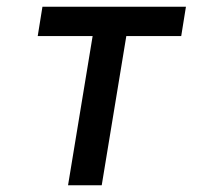

<svg xmlns="http://www.w3.org/2000/svg" viewBox="-20 -550 616 570"><path d="M182 0H282L355 -443H518L532 -530H106L92 -443H255Z"/></svg>

Font: Iosevka Sparkle Medium Oblique
Style: Regular
Weight: 500
Italic angle: -9°
Designer: Belleve Invis
Foundry: Belleve Invis
Version: Version 4.5.0; ttfautohint (v1.8.3)